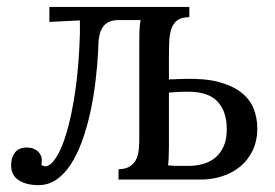

<svg xmlns="http://www.w3.org/2000/svg" viewBox="-20 -520 797 556"><path d="M511.7 -291.5Q572.3 -293.5 613.3 -282.5Q654.3 -271.5 679.2 -251.7Q704.1 -231.9 714.6 -205.1Q725.1 -178.2 725.1 -148.4Q725.1 -112.3 711.9 -84.7Q698.7 -57.1 676.3 -38.3Q653.8 -19.5 624 -9.8Q594.2 0 561.5 0H323.2V-29.8Q341.3 -30.3 353 -36.4Q364.7 -42.5 371.6 -53.5Q378.4 -64.5 380.9 -79.8Q383.3 -95.2 383.3 -115.2V-394Q383.3 -414.1 383.8 -429.4Q384.3 -444.8 387.2 -461.9H323.7Q306.6 -461.9 295.4 -456.5Q284.2 -451.2 277.3 -440.9Q270.5 -430.7 267.6 -416.3Q264.6 -401.9 264.6 -384.3V-377.4Q262.2 -330.1 256.3 -282.5Q250.5 -234.9 240.7 -191.2Q231 -147.5 217 -109.6Q203.1 -71.8 184.8 -43.7Q166.5 -15.6 143.3 0.2Q120.1 16.1 91.8 16.1Q55.7 16.1 33.9 1.7Q12.2 -12.7 12.2 -41.5Q12.2 -64 23.2 -78.1Q34.2 -92.3 56.2 -92.8Q68.4 -92.8 76.7 -89.6Q85 -86.4 90.3 -81.1Q95.7 -75.7 98.4 -69.3Q101.1 -63 101.1 -57.1Q101.1 -54.2 100.8 -50.5Q100.6 -46.9 99.6 -43.5Q104.5 -38.6 111.3 -38.6Q126 -38.6 142.3 -63.5Q158.7 -88.4 173.1 -136.7Q187.5 -185.1 198 -256.6Q208.5 -328.1 211.4 -421.4V-460.9L123 -456.5V-500H528.3V-470.2Q505.4 -470.2 493.4 -461.2Q481.4 -452.1 476.1 -436Q470.7 -419.9 470 -397.5Q469.2 -375 469.2 -348.1V-290ZM469.2 -96.7Q469.2 -77.1 468.5 -63.7Q467.8 -50.3 466.8 -41Q475.1 -40 484.1 -39.8Q493.2 -39.6 501.2 -39.6Q509.3 -39.6 515.6 -39.6Q522 -39.6 525.4 -39.6Q548.3 -39.6 568.6 -45.4Q588.9 -51.3 604 -64Q619.1 -76.7 627.9 -96.7Q636.7 -116.7 636.7 -145.5Q636.7 -197.3 610.1 -225.8Q583.5 -254.4 525.4 -254.4Q514.6 -254.4 507.8 -254.2Q501 -253.9 495.1 -253.7Q489.3 -253.4 483.4 -252.9Q477.5 -252.4 469.2 -252Z"/></svg>

Font: Lora
Style: Regular
Weight: 400
Designer: Olga Karpushina, Alexei Vanyashin
Foundry: Cyreal (www.cyreal.org, a@cyreal.org)
Version: Version 1.014